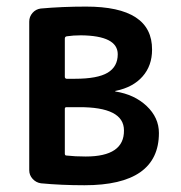

<svg xmlns="http://www.w3.org/2000/svg" viewBox="-20 -547 540 574"><path d="M173.8 -221.7V-87.9Q173.8 -82 178.7 -82Q204.1 -79.1 236.3 -79.1Q351.6 -79.1 350.6 -157.2Q350.6 -227.5 214.8 -226.6H178.7Q173.8 -226.6 173.8 -221.7ZM173.8 -431.6V-317.4Q173.8 -312.5 178.7 -311.5H204.1Q271.5 -311.5 301.8 -329.6Q332 -347.7 332 -384.8Q332 -440.4 221.7 -441.4Q199.2 -441.4 179.7 -438.5Q173.8 -437.5 173.8 -431.6ZM102.5 1Q87.9 -1 77.6 -12.2Q67.4 -23.4 67.4 -38.1V-482.4Q67.4 -497.1 77.1 -508.3Q86.9 -519.5 101.6 -521.5Q166 -527.3 237.3 -527.3Q435.5 -527.3 434.6 -398.4Q434.6 -350.6 406.2 -318.4Q377.9 -286.1 326.2 -275.4Q324.2 -275.4 324.2 -274.4L325.2 -273.4Q381.8 -264.6 418.5 -230Q455.1 -195.3 455.1 -149.4Q455.1 6.8 232.4 6.8Q163.1 6.8 102.5 1Z"/></svg>

Font: Rounded-L Mgen+ 1m medium
Style: Regular
Weight: 500
Designer: [Source Han Sans]
Ryoko NISHIZUKA  (kana & ideographs); Paul D. Hunt (Latin, Greek & Cyrillic); Wenlong ZHANG  (bopomofo
Version: Version 1.059.20150602